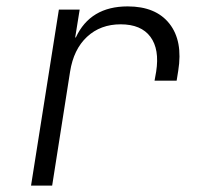

<svg xmlns="http://www.w3.org/2000/svg" viewBox="-20 -580 640 600"><path d="M77 0 164 -550H229L215 -463H217Q262 -560 379 -560Q467 -560 509.5 -506Q552 -452 537 -359L532 -328H463L468 -356Q479 -426 450 -465Q421 -504 357 -504Q294 -504 252 -465Q210 -426 199 -356L143 0Z"/></svg>

Font: NKDuy Mono ExtraLight
Style: Italic
Weight: 200
Italic angle: -9°
Monospace: yes
Designer: NKDuy
Foundry: NKDuy
Version: Version 2.251; ttfautohint (v1.8.4.7-5d5b)